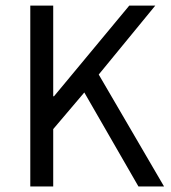

<svg xmlns="http://www.w3.org/2000/svg" viewBox="-20 -676 619 696"><path d="M89.8 -655.8H172.9V-327.1H175.8L448.7 -655.8H543L337.9 -405.8L574.7 0H481.9L285.6 -340.8L172.9 -208V0H89.8Z"/></svg>

Font: Pyidaungsu
Style: Regular
Weight: 400
Designer: Sun Tun
Foundry: MCF
Version: Version 2.053; ttfautohint (v1.8.2)